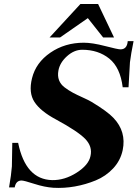

<svg xmlns="http://www.w3.org/2000/svg" viewBox="-20 -917 689 953"><path d="M643 -713Q630 -649 625 -608L618 -484H589Q577 -582 522.5 -626Q468 -670 388 -670Q348 -670 312.5 -638Q277 -606 270 -567Q265 -540 273 -519Q281 -498 301 -483Q321 -468 341.5 -457Q362 -446 391 -433Q420 -420 435 -411Q513 -364 543 -332Q608 -264 589 -172Q578 -120 541.5 -81Q505 -42 455 -21.5Q405 -1 351.5 8.5Q298 18 245 15Q201 12 150 -4.5Q99 -21 87 -21Q59 -21 53 13H25Q36 -50 39 -91L41 -208H70Q107 -26 239 -23Q301 -22 360.5 -60Q420 -98 429 -142Q440 -189 403.5 -227Q367 -265 258 -324Q181 -365 151 -411Q121 -457 139 -529Q158 -606 230 -655.5Q302 -705 396 -705Q438 -705 501.5 -688.5Q565 -672 578 -672Q611 -672 614 -713ZM546 -731H492L416 -827L278 -731H226L379 -897H467Z"/></svg>

Font: GFS Artemisia
Style: Bold Italic
Weight: 700
Italic angle: -12°
Designer: Designed by Takis Katsoulidis and George D. Matthiopoulos.
Foundry: Designed by Takis Katsoulidis and George D. Matthiopoulos.
Version: Version 1.0